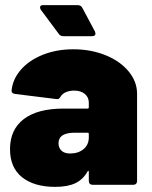

<svg xmlns="http://www.w3.org/2000/svg" viewBox="-20 -720 591 748"><path d="M514 -355V-15Q514 -8 510 -4Q506 0 499 0H341Q334 0 330 -4Q326 -8 326 -15V-50Q326 -54 324.5 -54.5Q323 -55 321 -52Q304 -21 274 -6.5Q244 8 195 8Q113 8 66 -29.5Q19 -67 19 -139Q19 -215 72.5 -256Q126 -297 228 -297H321Q326 -297 326 -302V-320Q326 -341 310.5 -354Q295 -367 269 -367Q251 -367 237 -361Q223 -355 217 -345Q213 -338 209.5 -335.5Q206 -333 200 -334L39 -354Q25 -356 25 -366Q29 -411 61 -448Q93 -485 146.5 -506.5Q200 -528 266 -528Q334 -528 391 -505Q448 -482 481 -442Q514 -402 514 -355ZM326 -185V-198Q326 -203 321 -203H271Q208 -203 208 -162Q208 -144 219.5 -133Q231 -122 253 -122Q285 -122 305.5 -139Q326 -156 326 -185ZM209 -588 139 -682Q136 -687 136 -691Q136 -700 148 -700H283Q295 -700 301 -689L350 -597Q352 -591 352 -590Q352 -579 339 -579H227Q215 -579 209 -588Z"/></svg>

Font: Barlow Black
Style: Regular
Weight: 900
Designer: Jeremy Tribby
Foundry: Tribby Type
Version: Version 1.422